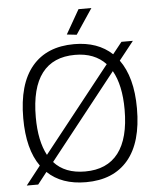

<svg xmlns="http://www.w3.org/2000/svg" viewBox="-62 -991 861 1053"><g transform="rotate(-5 369.0 -464.5)"><path d="M124 -103Q56 -198 56 -369Q56 -557 137 -653.5Q218 -750 369 -750Q499 -750 578 -676L629 -740H692L611 -638Q646 -590 664 -523Q682 -456 682 -369Q682 -182 601 -86Q520 10 369 10Q235 10 157 -65L106 0H43ZM369 -49Q490 -49 552 -129.5Q614 -210 614 -369Q614 -503 568 -584L198 -116Q258 -49 369 -49ZM125 -369Q125 -238 168 -158L538 -625Q476 -691 369 -691Q248 -691 186.5 -610.5Q125 -530 125 -369ZM334 -806 410 -939H481L388 -800Z"/></g></svg>

Font: Encode Sans Normal
Style: Light
Weight: 300
Designer: Pablo Impallari, Andres Torresi
Foundry: Pablo Impallari, Andres Torresi
Version: Version 1.000; ttfautohint (v1.00) -l 8 -r 50 -G 200 -x 14 -